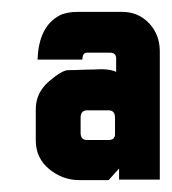

<svg xmlns="http://www.w3.org/2000/svg" viewBox="-20 -683 288 322"><path d="M164.1 -594.7H126Q118.2 -594.7 118.2 -583H43Q44.9 -638.7 80.1 -657.2Q91.8 -663.1 110.4 -663.1H184.6Q211.9 -663.1 230 -644Q248 -625 248 -596.7V-381.8H179.7V-400.4L162.1 -380.9H113.3Q85 -380.9 62.5 -399.4Q40 -418 40 -447.3V-500Q40 -527.3 62 -546.4Q84 -565.4 94.7 -565.4Q105.5 -565.4 115.7 -565.9Q126 -566.4 136.7 -566.4Q162.1 -568.4 174.8 -562.5V-585Q174.8 -594.7 164.1 -594.7ZM126 -448.2H162.1Q173.8 -448.2 172.9 -460V-485.4Q172.9 -498 162.1 -498H126Q115.2 -498 115.2 -485.4V-460Q115.2 -448.2 126 -448.2Z"/></svg>

Font: RIT TN Joy
Style: Extra Bold
Weight: 800
Designer: Hussain K H
Foundry: Rachana Institute of Typography
Version: 1.6.2